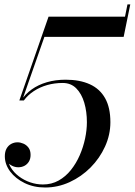

<svg xmlns="http://www.w3.org/2000/svg" viewBox="-20 -824 600 854"><path d="M66 -377 196 -750H536L547 -804.5H559.5L530 -660H177.5L78.5 -377ZM181 10Q130 10 89.5 -9.8Q49 -29.5 25.2 -61.2Q1.5 -93 1.5 -129Q1.5 -149.5 9.2 -163.2Q17 -177 30 -184Q43 -191 58 -191Q70.5 -191 84 -185.2Q97.5 -179.5 106.8 -167.2Q116 -155 116 -135Q116 -117.5 108.5 -105.2Q101 -93 88.8 -86.5Q76.5 -80 61.5 -80Q46.5 -80 33 -87Q19.5 -94 11 -105.2Q2.5 -116.5 2.5 -129H14Q14 -102.5 27.5 -79.8Q41 -57 63.8 -39.8Q86.5 -22.5 114.2 -13Q142 -3.5 171 -3.5Q209.5 -3.5 240.8 -21Q272 -38.5 295.5 -68Q319 -97.5 334.8 -133.8Q350.5 -170 358.5 -208Q366.5 -246 366.5 -280.5Q366.5 -327.5 354.8 -367.2Q343 -407 319.2 -431Q295.5 -455 258.5 -455Q223 -455 190.2 -445.8Q157.5 -436.5 130.8 -419Q104 -401.5 86 -377H74Q92 -405.5 121 -426.2Q150 -447 188.2 -458.2Q226.5 -469.5 272 -469.5Q335 -469.5 379.5 -449.2Q424 -429 447.5 -387.2Q471 -345.5 471 -280.5Q471 -224.5 447.2 -172.2Q423.5 -120 382.8 -79Q342 -38 289.8 -14Q237.5 10 181 10Z"/></svg>

Font: Bodoni Moda 18pt
Style: Italic
Weight: 400
Italic angle: -13°
Designer: Owen Earl
Foundry: indestructible type
Version: Version 2.005